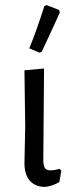

<svg xmlns="http://www.w3.org/2000/svg" viewBox="-20 -729 292 754"><path d="M76 -88 79 -231 76 -453 153 -460 150 -97Q151 -76 157 -68Q163 -60 179 -60Q194 -60 213 -66L221 -59L213 -14Q186 2 157 5Q119 5 97.5 -19Q76 -43 76 -88ZM163 -709 212 -690 215 -680Q190 -624 144 -526L136 -522L95 -539Q127 -618 154 -705Z"/></svg>

Font: Alegreya Sans
Style: Regular
Weight: 400
Designer: Juan Pablo del Peral
Foundry: Huerta Tipografica
Version: Version 2.008; ttfautohint (v1.6)